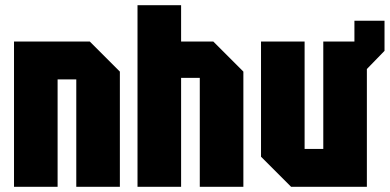

<svg xmlns="http://www.w3.org/2000/svg" viewBox="-20 -720 1502 740"><path d="M34 0V-560H326L442 -444V0H274V-414H202V0Z M510 0V-700H678V-560H802L918 -444V0H750V-420H678V0Z M986 -116V-560H1154V-146H1226V-560H1346V-640H1462V-524L1394 -454V0H1102Z"/></svg>

Font: Tektur Condensed
Style: Bold
Weight: 700
Width: 3
Designer: Adam Jagosz
Foundry: Adam Jagosz
Version: Version 1.005;gftools[0.9.30]